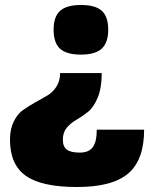

<svg xmlns="http://www.w3.org/2000/svg" viewBox="-20 -530 618 770"><path d="M388 -237Q388 -178 372 -139Q356 -100 333 -81.5Q310 -63 287 -50Q264 -37 248 -18Q232 1 232 30Q232 58 248 70Q264 82 300 82Q336 82 352 60.5Q368 39 368 -10H558Q558 111 494.5 165.5Q431 220 289 220Q147 220 83.5 175Q20 130 20 30Q20 -12 35 -42.5Q50 -73 72 -88.5Q94 -104 120.5 -119Q147 -134 169 -146.5Q191 -159 206 -182Q221 -205 221 -237ZM305 -311Q247 -311 221 -334.5Q195 -358 195 -411Q195 -463 221 -486.5Q247 -510 305 -510Q363 -510 388.5 -486.5Q414 -463 414 -411Q414 -359 388 -335Q362 -311 305 -311Z"/></svg>

Font: Fivo Sans Black
Style: Regular
Weight: 900
Designer: Alexander Slobzheninov
Foundry: Alexander Slobzheninov
Version: 1.0